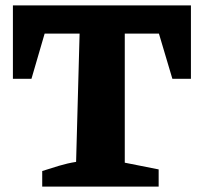

<svg xmlns="http://www.w3.org/2000/svg" viewBox="-20 -694 756 714"><path d="M690 -674V-401H621L571 -569H444V-89L570 -64V0H137V-58Q168 -68 199.5 -77.5Q231 -87 263 -92L276 -569H146L97 -401H28V-674Z"/></svg>

Font: Piazzolla Thin Black
Style: Regular
Weight: 900
Version: Version 2.005